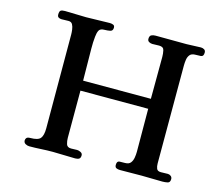

<svg xmlns="http://www.w3.org/2000/svg" viewBox="-106 -895 1211 1040"><g transform="rotate(15 500.0 -375.0)"><path d="M927 -23Q927 -4 913 -1Q899 2 884 2Q855 2 826 1Q797 0 768 0Q737 0 707 0.5Q677 1 646 1Q634 1 625.5 -3Q617 -7 617 -20Q617 -42 632 -42.5Q647 -43 662 -43Q684 -43 693.5 -55Q703 -67 706 -84.5Q709 -102 709 -118L708 -359H328V-94Q328 -77 333 -60Q338 -43 360 -43Q368 -43 377 -43.5Q386 -44 394 -44Q403 -44 414 -38.5Q425 -33 425 -22Q425 -7 417 -2Q409 3 395 3Q364 3 333 1.5Q302 0 270 0Q237 0 204 2Q171 4 138 4Q127 4 116.5 -2Q106 -8 106 -21Q106 -29 111.5 -35Q117 -41 132 -41Q175 -41 188.5 -57.5Q202 -74 202 -114Q202 -245 201.5 -377Q201 -509 201 -640Q201 -651 199 -667Q197 -683 190.5 -695Q184 -707 168 -707Q161 -707 149 -706.5Q137 -706 129 -706Q119 -706 112 -710.5Q105 -715 105 -726Q105 -745 112.5 -749.5Q120 -754 136 -754Q165 -754 196 -752.5Q227 -751 255 -751Q287 -751 321.5 -752.5Q356 -754 387 -754Q397 -754 406 -750.5Q415 -747 415 -735Q415 -717 400 -714Q385 -711 370 -711Q345 -711 338 -697.5Q331 -684 329 -662Q327 -646 326.5 -629Q326 -612 326 -595Q326 -550 327 -505Q328 -460 328 -415H708Q708 -474 708.5 -533Q709 -592 709 -650Q709 -668 705 -686.5Q701 -705 677 -705Q669 -705 658 -704.5Q647 -704 639 -704Q629 -704 620 -709Q611 -714 611 -725Q611 -742 620.5 -747Q630 -752 644 -752Q688 -752 731.5 -751.5Q775 -751 818 -751Q836 -751 858 -752.5Q880 -754 898 -754Q908 -754 916.5 -749Q925 -744 925 -732Q925 -710 909.5 -709Q894 -708 879 -708Q858 -708 848.5 -696.5Q839 -685 836.5 -668Q834 -651 834 -635V-86Q834 -70 839 -57.5Q844 -45 863 -45Q871 -45 882.5 -45.5Q894 -46 902 -46Q911 -46 919 -40Q927 -34 927 -23Z"/></g></svg>

Font: Kaisei Tokumin ExtraBold
Style: Regular
Weight: 800
Designer: Font-Kai, 金井和夫
Foundry: KAZUO KANAI
Version: Version 5.003